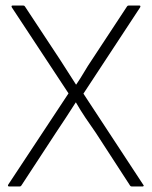

<svg xmlns="http://www.w3.org/2000/svg" viewBox="-20 -675 549 695"><path d="M13 0Q10 0 9 -2Q8 -4 10 -7L228 -337L23 -648Q21 -652 22 -653.5Q23 -655 26 -655H64Q68 -655 70 -652L198 -458Q212 -436 226.5 -413.5Q241 -391 255 -369H256Q271 -391 284.5 -414Q298 -437 313 -459L440 -652Q442 -655 446 -655H484Q487 -655 488 -653.5Q489 -652 487 -648L282 -336L498 -7Q501 -4 500 -2Q499 0 496 0H457Q453 0 451 -3L327 -194Q308 -221 289.5 -248.5Q271 -276 255 -304H254Q236 -276 218.5 -249Q201 -222 184 -197L57 -3Q55 0 51 0Z"/></svg>

Font: Sofia Sans Semi Condensed ExtraLight
Style: Regular
Weight: 250
Version: Version 4.100